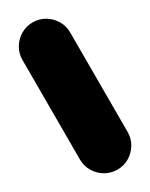

<svg xmlns="http://www.w3.org/2000/svg" viewBox="-151 -575 476 610"><g transform="rotate(-30 87.5 -270.0)"><path d="M0 -87.7H175V-452.7H0ZM87.7 -175Q63.7 -175 43.7 -163.2Q23.7 -151.3 11.8 -131.3Q0 -111.3 0 -87.7Q0 -63.7 11.8 -43.7Q23.7 -23.7 43.7 -11.8Q63.7 0 87.7 0Q111.3 0 131.3 -11.8Q151.3 -23.7 163.2 -43.7Q175 -63.7 175 -87.7Q175 -111.3 163.2 -131.3Q151.3 -151.3 131.3 -163.2Q111.3 -175 87.7 -175ZM87.7 -540Q63.7 -540 43.7 -528.2Q23.7 -516.3 11.8 -496.3Q0 -476.3 0 -452.7Q0 -428.7 11.8 -408.7Q23.7 -388.7 43.7 -376.8Q63.7 -365 87.7 -365Q111.3 -365 131.3 -376.8Q151.3 -388.7 163.2 -408.7Q175 -428.7 175 -452.7Q175 -476.3 163.2 -496.3Q151.3 -516.3 131.3 -528.2Q111.3 -540 87.7 -540Z"/></g></svg>

Font: Wavefont Thin
Style: Regular
Weight: 100
Monospace: yes
Version: Version 3.005;gftools[0.9.33]